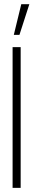

<svg xmlns="http://www.w3.org/2000/svg" viewBox="-20 -910 162 930"><path d="M46.9 -741.2 83 -889.6H122.1L74.2 -741.2ZM41 0V-681.6H80.1V0Z"/></svg>

Font: Post No Bills Jaffna Light
Style: Regular
Weight: 300
Designer: Kosala Senevirathne, Siva Puranthara, Lasantha Premarathna, Tharique Azeez
Foundry: Mooniak
Version: Version 1.220 ; ttfautohint (v1.6)